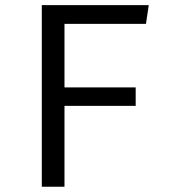

<svg xmlns="http://www.w3.org/2000/svg" viewBox="-20 -708 640 728"><path d="M224.5 -617.5V-376.5H494.5V-306.5H224.5V0H138.5V-688.5H544L533.5 -617.5Z"/></svg>

Font: Fast_Mono
Style: Regular
Weight: 400
Monospace: yes
Designer: Carrois Corporate, Edenspiekermann AG, Nikita Prokopov
Foundry: Carrois Corporate, Edenspiekermann AG, Nikita Prokopov
Version: Version 5.002